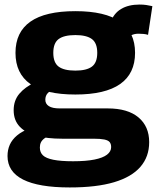

<svg xmlns="http://www.w3.org/2000/svg" viewBox="-20 -603 696 843"><path d="M286 220Q150 220 81.5 185.5Q13 151 13 82Q13 55 23 32.5Q33 10 55 -8.5Q77 -27 113 -40L201 -9Q185 -3 174.5 5Q164 13 159.5 22.5Q155 32 155 45Q155 66 168.5 79Q182 92 214.5 98.5Q247 105 301 105Q358 105 395 97.5Q432 90 450 76Q468 62 468 43Q468 29 461.5 21Q455 13 438 9.5Q421 6 390 6H252Q188 6 140.5 -6.5Q93 -19 66.5 -47Q40 -75 40 -119Q40 -162 65 -191.5Q90 -221 133 -241L222 -217Q201 -206 190 -194.5Q179 -183 179 -165Q179 -147 194.5 -137Q210 -127 242 -127H453Q541 -127 588 -87.5Q635 -48 635 21Q635 85 596.5 129.5Q558 174 481 197Q404 220 286 220ZM311 -188Q179 -188 113.5 -234Q48 -280 48 -371Q48 -462 113.5 -508Q179 -554 311 -554Q442 -554 507.5 -508Q573 -462 573 -371Q573 -280 507.5 -234Q442 -188 311 -188ZM311 -293Q360 -293 383.5 -310.5Q407 -328 407 -371Q407 -414 383.5 -431.5Q360 -449 311 -449Q261 -449 237.5 -431.5Q214 -414 214 -371Q214 -328 237.5 -310.5Q261 -293 311 -293ZM533 -426 465 -504Q479 -544 511.5 -563.5Q544 -583 593 -583Q609 -583 622.5 -581Q636 -579 649 -576L630 -450Q621 -453 610 -454Q599 -455 588 -455Q570 -455 556 -448Q542 -441 533 -426Z"/></svg>

Font: Georama SemiExpanded
Style: Bold
Weight: 700
Width: 6
Designer: Jean-Baptiste Levee
Foundry: Production Type
Version: Version 1.001